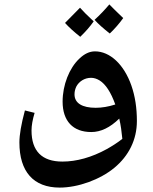

<svg xmlns="http://www.w3.org/2000/svg" viewBox="-20 -734 692 871"><path d="M478 -582C501 -604 521 -627 539 -652C509 -681 488 -701 476 -714C456 -690 434 -667 409 -644C427 -624 450 -604 478 -582ZM344 -567C368 -590 388 -613 405 -637C376 -664 355 -685 343 -699C320 -676 298 -653 275 -630C292 -611 315 -590 344 -567ZM251 117C334 117 434 81 499 27C564 -27 601 -100 601 -185C601 -244 593 -297 576 -346C542 -443 478 -501 411 -501C386 -501 363 -490 340 -468C294 -425 264 -348 264 -273C264 -185 311 -135 394 -135C437 -135 479 -155 521 -196C528 -166 532 -135 535 -104C512 -86 488 -71 465 -58C396 -20 327 -1 263 -1C170 -1 123 -49 123 -142C123 -165 128 -192 137 -222L93 -233C76 -170 68 -122 68 -88C68 45 132 117 251 117ZM414 -245C353 -245 318 -266 318 -306C318 -319 321 -330 326 -341C338 -364 363 -381 393 -381C406 -381 419 -377 432 -369C459 -352 483 -316 503 -260C472 -250 442 -245 414 -245Z"/></svg>

Font: Noto Naskh Arabic UI
Style: Bold
Weight: 700
Designer: Monotype Design Team, David Williams, Mohamad Dakak and Nizar Qandah
Foundry: Monotype Imaging Inc.
Version: Version 2.016